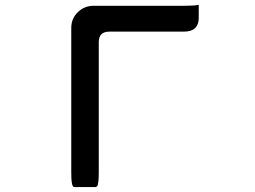

<svg xmlns="http://www.w3.org/2000/svg" viewBox="-20 -737 1040 784"><path d="M271 -623Q271 -661.6 298.1 -687.5Q325.2 -713.4 361.3 -713.4H731.4Q770 -713.4 785.2 -716.3L791.5 -717.3V-663.1Q791.5 -637.2 777.3 -623Q762.2 -607.9 731.4 -607.9H427.7Q404.8 -607.9 394 -597.2Q383.3 -586.4 383.3 -564.5V-36.1Q383.3 -7.8 381.8 3.2Q380.4 14.2 379.2 18.3Q377.9 22.5 376 23.9Q373 26.9 370.1 26.9H284.2Q277.8 26.9 275.4 18.1Q273.9 14.2 272.5 3.2Q271 -7.8 271 -36.1Z"/></svg>

Font: YuPearl-Medium
Style: Medium
Weight: 500
Designer: Max Yao
Foundry: Max-Everyday
Version: Version 1.011; ttfautohint (v1.8.3)